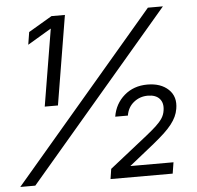

<svg xmlns="http://www.w3.org/2000/svg" viewBox="-52 -781 855 834"><g transform="rotate(-5 375.5 -364.0)"><path d="M261.2 -727.5 196.8 -338.4H139.2L194.8 -673.3H193.8L91.3 -612.3L100.1 -667L202.6 -727.5ZM2.9 0 623 -727.5H688.5L68.4 0ZM396.5 0 403.3 -43.9 566.9 -173.3Q593.3 -194.3 611.1 -210.7Q628.9 -227.1 639.2 -242.7Q649.4 -258.3 651.9 -276.4Q657.2 -308.6 640.6 -327.6Q624 -346.7 588.9 -346.7Q554.2 -346.7 527.8 -325.4Q501.5 -304.2 495.6 -268.1H440.4Q449.7 -324.2 490.7 -359.6Q531.7 -395 591.3 -395Q649.9 -395 683.3 -363.3Q716.8 -331.5 707.5 -278.8Q704.6 -261.2 697 -245.1Q689.5 -229 676.5 -212.4Q663.6 -195.8 643.8 -177.2Q624 -158.7 595.7 -135.7L488.3 -49.8L487.8 -48.8H675.3L667.5 0Z"/></g></svg>

Font: Inter 28pt Light
Style: Italic
Weight: 300
Italic angle: -9.3988°
Designer: Rasmus Andersson
Foundry: rsms
Version: Version 4.001;git-66647c0bb